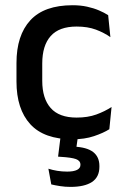

<svg xmlns="http://www.w3.org/2000/svg" viewBox="-20 -521 476 734"><path d="M257.5 11.5Q148.5 11.5 95.8 -46.2Q43 -104 43 -209.5V-280Q43 -386 96 -443.5Q149 -501 257.5 -501Q287.5 -501 312.8 -495.5Q338 -490 358.5 -481.2Q379 -472.5 393.5 -463L402 -379Q378 -396 346.5 -407.8Q315 -419.5 273 -419.5Q206 -419.5 173.8 -383.2Q141.5 -347 141.5 -278V-212Q141.5 -144.5 173.8 -108Q206 -71.5 273 -71.5Q315.5 -71.5 348 -83.2Q380.5 -95 406.5 -112L398 -27Q375 -12.5 339.2 -0.5Q303.5 11.5 257.5 11.5ZM279.5 -10.5 268.5 67.5 227.5 40Q236 39.5 244.5 39.2Q253 39 261.5 39.5Q311.5 41.5 335.8 60Q360 78.5 360 113.5V116.5Q360 156 331.5 174.8Q303 193.5 249.5 193.5Q229 193.5 209.8 190.5Q190.5 187.5 176 184L165 124Q180.5 129 198.8 132Q217 135 237 135Q261.5 135 274.5 128.5Q287.5 122 287.5 109.5V108.5Q287.5 93.5 270.5 87.2Q253.5 81 211 78.5Q206 78 204 78Q202 78 202 78L213 -10.5Z"/></svg>

Font: Anek Gujarati Medium Medium
Style: Regular
Weight: 500
Version: Version 1.003